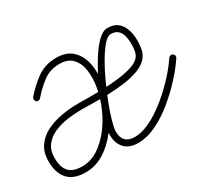

<svg xmlns="http://www.w3.org/2000/svg" viewBox="-125 -755 1059 971"><g transform="rotate(-30 405.0 -270.0)"><path d="M88 -446Q128 -492 175.5 -526Q223 -560 287 -560Q347 -560 380.5 -528.5Q414 -497 425 -445.5Q436 -394 427 -332.5Q418 -271 392 -209.5Q366 -148 326.5 -96.5Q287 -45 237 -14Q187 17 130 17Q60 17 26.5 -20Q-7 -57 -7 -125Q-7 -179 18.5 -214Q44 -249 85 -268.5Q126 -288 173.5 -296Q221 -304 265 -304Q286 -304 325.5 -303.5Q365 -303 412 -304.5Q459 -306 505 -311.5Q551 -317 586.5 -328.5Q622 -340 637 -360Q648 -375 650.5 -394.5Q653 -414 653 -432Q653 -455 648 -476.5Q643 -498 628.5 -512Q614 -526 587 -526Q568 -526 544.5 -499Q521 -472 495.5 -428.5Q470 -385 446.5 -333.5Q423 -282 404 -232.5Q385 -183 374 -144Q363 -105 363 -86Q363 -14 433 -14Q470 -14 510.5 -31.5Q551 -49 591.5 -78Q632 -107 669 -141.5Q706 -176 736 -211Q766 -246 784 -274Q788 -280 795.5 -281.5Q803 -283 809 -279Q815 -275 816.5 -268Q818 -261 814 -255Q787 -214 744 -166.5Q701 -119 649 -76Q597 -33 541.5 -6Q486 21 433 21Q382 21 355 -8Q328 -37 328 -86Q328 -110 340 -153.5Q352 -197 372 -250.5Q392 -304 418.5 -358.5Q445 -413 474 -459Q503 -505 532 -533Q561 -561 587 -561Q625 -561 647 -542.5Q669 -524 678.5 -494.5Q688 -465 688 -432Q688 -408 684 -383.5Q680 -359 665 -339Q645 -313 607 -298Q569 -283 522 -276.5Q475 -270 426.5 -268.5Q378 -267 335.5 -268Q293 -269 265 -269Q229 -269 188 -263.5Q147 -258 110.5 -243Q74 -228 51 -199Q28 -170 28 -125Q28 -71 51.5 -44.5Q75 -18 130 -18Q178 -18 221 -45.5Q264 -73 299 -118Q334 -163 357.5 -217Q381 -271 390.5 -325Q400 -379 393.5 -424.5Q387 -470 361 -497.5Q335 -525 287 -525Q231 -525 190 -494Q149 -463 115 -423Q110 -418 103 -417Q96 -416 90 -421Q85 -426 84.5 -433Q84 -440 88 -446Z"/></g></svg>

Font: FRB American Cursive Guidelines Arrows
Style: Italic
Weight: 400
Italic angle: -25°
Version: Version 2.0;Modular Font Editor K font №1